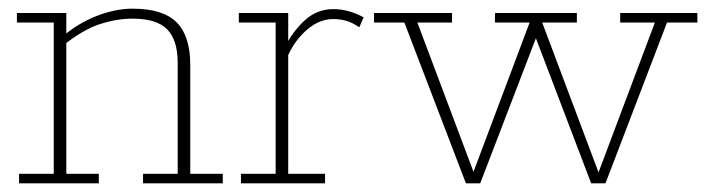

<svg xmlns="http://www.w3.org/2000/svg" viewBox="-20 -423 1638 443"><path d="M24 0V-22H104V-371H19V-393H133V-341L121 -336Q159 -369 202.5 -386Q246 -403 286 -403Q356 -403 387.5 -371.5Q419 -340 419 -273V-22H494V0H310V-22H390V-278Q390 -331 365.5 -355.5Q341 -380 286 -380Q248 -380 208 -366.5Q168 -353 118 -312L133 -335V-22H208V0Z M536 0V-22H616V-371H531V-393H645V-310H635Q654 -349 682.5 -375.5Q711 -402 749 -402Q784 -402 819 -383L809 -360Q793 -371 779 -375Q765 -379 749 -379Q717 -379 689 -355Q661 -331 645 -296V-22H730V0Z M1055 0 913 -371H843V-393H1023V-371H943L1078 -12H1067L1202 -371H1122V-393H1311V-371H1231L1366 -12H1356L1491 -371H1411V-393H1589V-371H1519L1377 0H1344L1208 -357H1225L1088 0Z"/></svg>

Font: Rokkitt Thin
Style: Regular
Weight: 250
Version: Version 3.103